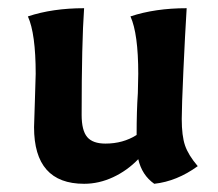

<svg xmlns="http://www.w3.org/2000/svg" viewBox="-20 -437 532 468"><path d="M63 -127 65 -190 67 -257Q67 -355 48 -397Q108 -417 185 -417Q179 -333 179 -157Q179 -119 192.5 -103Q206 -87 237 -87Q280 -87 313 -108Q313 -167 316 -210L317 -257Q317 -355 298 -397Q358 -417 435 -417Q431 -353 427 -264.5Q423 -176 423 -147Q423 -106 431 -82.5Q439 -59 462 -32Q411 5 356 11Q326 -10 317 -49Q290 -21 255.5 -5Q221 11 185 11Q63 11 63 -127Z"/></svg>

Font: Mirza SemiBold
Style: Regular
Weight: 600
Designer: Arabic design by Kourosh Beigpour, Latin design by Eduardo Tunni, engineering by Lasse Fister
Version: Version 1.0010g